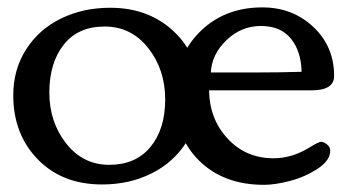

<svg xmlns="http://www.w3.org/2000/svg" viewBox="-20 -497 975 530"><path d="M261.7 12.2Q151.4 12.2 84 -57.4Q16.6 -127 16.6 -233.9Q16.6 -305.2 52.2 -360.8Q87.9 -416.5 148.7 -446Q209.5 -475.6 284.2 -475.6Q391.6 -475.6 461.4 -408.7Q531.2 -341.8 531.2 -235.8Q531.2 -162.6 495.4 -105.7Q459.5 -48.8 398.4 -18.3Q337.4 12.2 261.7 12.2ZM281.7 -42Q354.5 -42 395.3 -91.3Q436 -140.6 436 -222.7Q436 -304.7 389.2 -364.3Q342.3 -423.8 268.8 -423.8Q195.3 -423.8 155.8 -373.5Q116.2 -323.2 116.2 -241.7Q116.2 -160.2 162.6 -101.1Q209 -42 281.7 -42ZM704.1 -476.6Q787.6 -476.6 845 -422.6Q902.3 -368.7 902.3 -287.1Q902.3 -247.6 839.8 -247.6H557.1Q558.1 -168.5 608.4 -114.3Q658.7 -60.1 735.4 -60.1Q786.1 -60.1 834 -89.8Q859.4 -105.5 866.5 -105.5Q873.5 -105.5 882.6 -98.4Q891.6 -91.3 891.6 -81.1Q891.6 -54.2 857.2 -31.5Q822.8 -8.8 781.2 2.2Q739.7 13.2 708.5 13.2Q597.7 13.2 530 -53.2Q462.4 -119.6 462.4 -229.5Q462.4 -339.4 530.5 -408Q598.6 -476.6 704.1 -476.6ZM812.5 -298.8Q811.5 -355 783.2 -390.1Q754.9 -425.3 700.4 -425.3Q646 -425.3 605.2 -386.2Q564.5 -347.2 562 -296.9H676.3Q752.4 -296.9 812.5 -298.8Z"/></svg>

Font: Corben
Style: Regular
Weight: 400
Designer: vernon adams
Foundry: vernon adams
Version: Version 1.101